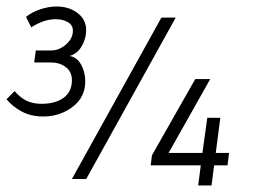

<svg xmlns="http://www.w3.org/2000/svg" viewBox="-23 -551 810 590"><path d="M-3 -246 22 -271Q39 -251 58.5 -241.5Q78 -232 105 -232Q147 -232 172.5 -250.5Q198 -269 198 -305Q198 -330 179.5 -344.5Q161 -359 133 -359H82L87 -396H135Q159 -396 180 -414.5Q201 -433 201 -457Q201 -474 185.5 -483Q170 -492 148 -492Q112 -492 73 -467L57 -499Q75 -514 101 -522.5Q127 -531 151 -531Q192 -531 219 -508Q246 -485 241 -447Q239 -427 226.5 -406.5Q214 -386 191 -379Q214 -375 226.5 -352Q239 -329 239 -301Q239 -252 200 -222.5Q161 -193 110 -193Q72 -193 43.5 -208.5Q15 -224 -3 -246ZM473 -497H517L242 -1H198ZM594 -43H440L444 -74L577 -308H623L495 -81H599L614 -189H654L640 -81H681L676 -43H635L627 19H586Z"/></svg>

Font: Bellota Text Light
Style: Italic
Weight: 300
Italic angle: -7.5°
Designer: Kemie Guaida
Foundry: Kemie Guaida
Version: Version 4.001